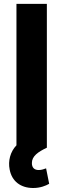

<svg xmlns="http://www.w3.org/2000/svg" viewBox="-20 -747 321 971"><path d="M217 -727.3H63.2V-12.1C31.6 20.6 20.2 67.5 28.8 110.1C39.8 170.1 84.9 203.8 147.7 203.8C183.9 203.8 211.3 192.5 228.7 182.5L213.1 104.4C203.5 107.6 191.8 112.9 175.8 112.9C153.1 112.9 141 100.1 141.3 77.4C141 43.3 172.2 21 217 0Z"/></svg>

Font: Margiela Sans
Style: Bold
Weight: 700
Designer: Stefan Endress, Andreas Faust
Version: Version 1.100;FEAKit 1.0